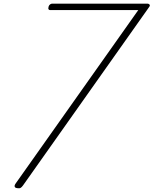

<svg xmlns="http://www.w3.org/2000/svg" viewBox="-20 -1018 840 1051"><path d="M75 12Q63 11 60.5 4Q58 -3 66 -14L737 -963H253Q249 -963 246 -967Q243 -971 246 -982Q249 -991 255 -994.5Q261 -998 265 -998H788Q794 -998 798.5 -993Q803 -988 796 -979L106 -3Q99 7 92.5 10.5Q86 14 75 12Z"/></svg>

Font: Playwrite BE VLG Thin
Style: Regular
Weight: 250
Designer: Veronika Burian, José Scaglione
Foundry: TypeTogether
Version: Version 1.002